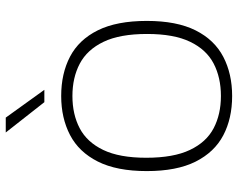

<svg xmlns="http://www.w3.org/2000/svg" viewBox="-101 -739 846 684"><g transform="rotate(-90 322.0 -397.0)"><path d="M322 7Q242 7 182 -24.5Q122 -56 88.2 -123.2Q54.5 -190.5 54.5 -297Q54.5 -404 88.5 -471.5Q122.5 -539 183 -570.5Q243.5 -602 322 -602Q402 -602 462.2 -570.5Q522.5 -539 556 -471.5Q589.5 -404 589.5 -297Q589.5 -190.5 555.8 -123.2Q522 -56 461.5 -24.5Q401 7 322 7ZM322 -33Q388 -33 437.8 -59Q487.5 -85 515.2 -142.8Q543 -200.5 543 -296Q543 -393 515 -451.2Q487 -509.5 437.2 -535.8Q387.5 -562 322 -562Q256.5 -562 207 -536Q157.5 -510 129.8 -452.2Q102 -394.5 102 -299Q102 -202 129.8 -143.5Q157.5 -85 207 -59Q256.5 -33 322 -33ZM300 -662 192 -799.5H245L344 -662Z"/></g></svg>

Font: Encode Sans SC SemiExpanded ExtraLight
Style: Regular
Weight: 250
Width: 6
Designer: Multiple Designers
Foundry: Impallari Type
Version: Version 3.002